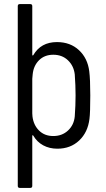

<svg xmlns="http://www.w3.org/2000/svg" viewBox="-20 -720 519 940"><path d="M422 -253Q422 -168 418 -138Q410 -72 367.5 -32Q325 8 261 8Q222 8 191.5 -8.5Q161 -25 143 -56Q141 -58 139.5 -58Q138 -58 138 -55V190Q138 200 128 200H77Q67 200 67 190V-690Q67 -700 77 -700H128Q138 -700 138 -690V-452Q138 -449 139.5 -448.5Q141 -448 143 -450Q180 -514 259 -514Q324 -514 366.5 -474.5Q409 -435 417 -371Q422 -332 422 -253ZM350 -253Q350 -302 346 -356Q341 -398 312.5 -425Q284 -452 241 -452Q198 -452 171 -425Q144 -398 140 -356L138 -334V-165L139 -150Q144 -108 171 -81Q198 -54 241 -54Q284 -54 313 -81Q342 -108 346 -150Q350 -204 350 -253Z"/></svg>

Font: Barlow Semi Condensed
Style: Regular
Weight: 400
Width: 4
Designer: Jeremy Tribby
Foundry: Tribby Type
Version: Version 1.408;December 10, 2018;FontCreator 11.5.0.2430 64-b